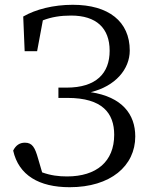

<svg xmlns="http://www.w3.org/2000/svg" viewBox="-20 -766 635 802"><path d="M83 -552H135L159 -681C195 -695 233 -701 277 -701C382 -701 438 -649 438 -554C438 -460 382 -400 258 -400H224V-357H262C408 -357 457 -293 457 -203C457 -91 383 -29 260 -29C225 -29 192 -33 156 -46L139 -104C126 -150 115 -170 84 -170C62 -170 46 -159 35 -137C58 -34 143 16 271 16C442 16 545 -73 545 -196C545 -289 490 -361 359 -381C462 -406 522 -477 522 -555C522 -676 434 -746 284 -746C203 -746 129 -727 77 -697Z"/></svg>

Font: Source Han Serif AKR9
Style: Regular
Weight: 400
Designer: Ryoko NISHIZUKA 西塚涼子 (kana & ideographs); Frank Grießhammer (Latin, Greek & Cyrillic); Sandoll Communications 산돌커뮤니케이션, 
Foundry: Adobe Systems Incorporated
Version: Version 1.005;hotconv 1.0.107;makeotfexe 2.5.65593